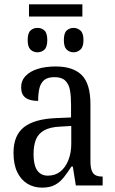

<svg xmlns="http://www.w3.org/2000/svg" viewBox="-20 -851 527 881"><path d="M113 -775V-831H358V-775ZM152 -611Q133 -611 120 -623.5Q107 -636 107 -667Q107 -699 120 -711Q133 -723 152 -723Q171 -723 184 -711Q197 -699 197 -667Q197 -636 184 -623.5Q171 -611 152 -611ZM318 -611Q299 -611 286 -623.5Q273 -636 273 -667Q273 -699 286 -711Q299 -723 318 -723Q335 -723 349 -711Q363 -699 363 -667Q363 -636 349 -623.5Q335 -611 318 -611ZM173 10Q136 10 106.5 -7.5Q77 -25 59.5 -60.5Q42 -96 42 -150Q42 -230 90 -267.5Q138 -305 236 -309L306 -312V-373Q306 -410 301 -437.5Q296 -465 279.5 -481Q263 -497 230 -497Q198 -497 182 -483Q166 -469 160.5 -444.5Q155 -420 155 -388Q116 -388 96.5 -403Q77 -418 77 -450Q77 -481 97.5 -502.5Q118 -524 153.5 -535Q189 -546 236 -546Q315 -546 355 -506.5Q395 -467 395 -372V-113Q395 -85 400.5 -69.5Q406 -54 417.5 -47.5Q429 -41 449 -41H451V0H328L314 -87H308Q290 -59 272.5 -37Q255 -15 232 -2.5Q209 10 173 10ZM199 -45Q233 -45 256.5 -63.5Q280 -82 293.5 -115.5Q307 -149 307 -191V-273L256 -270Q210 -268 183 -253Q156 -238 145 -211Q134 -184 134 -144Q134 -113 140.5 -91Q147 -69 162 -57Q177 -45 199 -45Z"/></svg>

Font: Noto Serif Condensed
Style: Regular
Weight: 400
Width: 3
Designer: Monotype Design Team
Foundry: Monotype Imaging Inc.
Version: Version 2.015